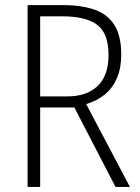

<svg xmlns="http://www.w3.org/2000/svg" viewBox="-20 -734 550 754"><path d="M227.1 -713.9Q302.7 -713.9 353.8 -695.1Q404.8 -676.3 430.4 -633.8Q456.1 -591.3 456.1 -520Q456.1 -466.8 439.5 -427.7Q422.9 -388.7 392.3 -363.5Q361.8 -338.4 318.4 -325.2L490.2 0H433.6L272 -312H137.7V0H88.4V-713.9ZM224.1 -669.9H137.7V-355.5H245.1Q320.3 -355.5 363.3 -396Q406.2 -436.5 406.2 -519Q406.2 -602.1 362.3 -636Q318.4 -669.9 224.1 -669.9Z"/></svg>

Font: Open Sans SemiCondensed Light
Style: Regular
Weight: 300
Width: 4
Designer: Monotype Design Team
Foundry: Monotype Imaging Inc.
Version: Version 3.000